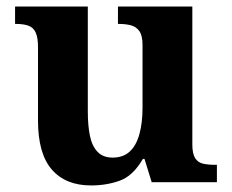

<svg xmlns="http://www.w3.org/2000/svg" viewBox="-20 -556 707 586"><path d="M258 10Q180.4 10 138.2 -38.5Q96 -87 96 -188V-412Q96 -441 89 -456.5Q82 -472 67 -477.5Q52 -483 28 -483H26V-536H248V-216Q248 -172.6 254.5 -141.3Q261 -110 277.8 -92.5Q294.6 -75 323.8 -75Q356 -75 376 -93.5Q396 -112 405.5 -146.7Q415 -181.4 415 -227V-419Q415 -447.9 405 -461.5Q395 -475 378.8 -479Q362.7 -483 342.6 -483H340V-536H567V-115.6Q567 -87 575.5 -73.5Q584 -60 599.7 -56.5Q615.4 -53 634 -53H642V0H443L421 -71H416.1Q386 -19 345.5 -4.5Q305 10 258 10Z"/></svg>

Font: Noto Serif Tamil
Style: Regular
Weight: 400
Designer: Indian Type Foundry, Tom Grace, and the Monotype Design Team
Foundry: Monotype Imaging Inc.
Version: Version 2.003